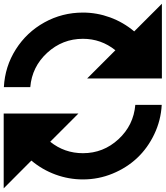

<svg xmlns="http://www.w3.org/2000/svg" viewBox="-20 -821 897 1040"><path d="M429.2 8.8Q540 8.8 621.8 -66.9Q703.6 -142.6 712.9 -252.9H856Q851.6 -169.4 815.9 -94.5Q780.3 -19.5 723.4 34.2Q666.5 87.9 589.8 119.4Q513.2 150.9 429.2 150.9Q352.5 150.9 280.5 124.5Q208.5 98.1 149.9 48.8L0 199.2V-206.1H404.8L252 -53.2Q329.1 8.8 429.2 8.8ZM707 -650.9 856.9 -800.8V-396H452.1L605 -548.8Q527.8 -610.8 429.2 -610.8Q318.4 -610.8 235.8 -535.2Q153.3 -459.5 144 -349.1H1Q6.8 -460.9 65.7 -553.7Q124.5 -646.5 220.7 -699.7Q316.9 -752.9 429.2 -752.9Q504.9 -752.9 576.7 -726.6Q648.4 -700.2 707 -650.9Z"/></svg>

Font: Web Symbols
Style: Regular
Weight: 400
Designer: Igor Kiselev
Foundry: Just Be Nice studio
Version: Version 1.000;PS 001.001;hotconv 1.0.56